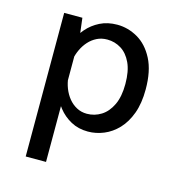

<svg xmlns="http://www.w3.org/2000/svg" viewBox="-105 -607 861 904"><g transform="rotate(15 325.0 -155.5)"><path d="M100.4 200V-500H189.1L199.4 -416.1V200ZM352.1 11Q305.4 11 269.1 -8.9Q232.8 -28.7 207.8 -60.4Q182.8 -92 170 -128.6Q157.2 -165.3 157.2 -198.6L197.6 -211.9Q200.1 -185.1 210.1 -159.4Q220.1 -133.8 236.6 -113.4Q253.2 -93 275.8 -80.9Q298.3 -68.7 326 -68.7Q363.4 -68.7 395.2 -88.6Q426.9 -108.4 446.2 -148.9Q465.4 -189.3 465.4 -251Q465.4 -313.4 446.9 -353.1Q428.3 -392.9 397.4 -412.1Q366.6 -431.3 329.6 -431.3Q301.6 -431.3 279.2 -420.1Q256.7 -408.9 239.7 -390Q222.7 -371.1 211.8 -347.7Q200.9 -324.3 196.1 -300.1L158.3 -313.3Q158.3 -345.7 171.8 -380.2Q185.2 -414.7 210.8 -444.4Q236.4 -474.1 273.3 -492.6Q310.2 -511 357.1 -511Q409.6 -511 457.1 -483.7Q504.6 -456.4 534.5 -398.8Q564.4 -341.2 564.4 -251Q564.4 -183.4 546.3 -133.8Q528.1 -84.3 497.6 -52.2Q467.1 -20.1 429.3 -4.6Q391.6 11 352.1 11Z"/></g></svg>

Font: Trispace Thin
Style: Regular
Weight: 100
Designer: Tyler Finck
Foundry: Etcetera Type Company
Version: Version 1.210